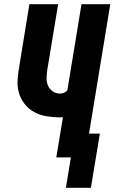

<svg xmlns="http://www.w3.org/2000/svg" viewBox="-20 -755 549 921"><path d="M416 146H296L320 0H250L282 -193Q279 -193 275 -192.5Q271 -192 267 -192Q235 -192 203 -197.5Q171 -203 144 -217.5Q117 -232 98 -256.5Q79 -281 70.5 -311Q62 -341 64.5 -374Q67 -407 73 -440L121 -735H259L207 -421Q204 -401 203.5 -381.5Q203 -362 210 -345Q217 -328 232.5 -317Q248 -306 268 -306Q277 -306 286.5 -310Q296 -314 303 -321L371 -735H509L407 -114H459Z"/></svg>

Font: Iosevka Heavy Oblique
Style: Regular
Weight: 900
Italic angle: -9°
Monospace: yes
Designer: Belleve Invis
Foundry: Belleve Invis
Version: Version 32.5.0; ttfautohint (v1.8.4)